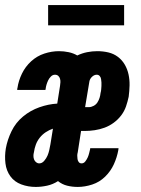

<svg xmlns="http://www.w3.org/2000/svg" viewBox="-35 -730 555 758"><path d="M106 8Q76 8 49 -2Q22 -12 6 -34Q-10 -56 -13.5 -85Q-17 -114 -12 -144Q-6 -178 10.5 -212Q27 -246 56 -270Q85 -294 120.5 -306.5Q156 -319 191 -321L202 -391Q203 -398 203.5 -405Q204 -412 202 -419Q200 -426 195 -430.5Q190 -435 182 -435Q173 -435 166 -428Q159 -421 155 -412.5Q151 -404 148.5 -395.5Q146 -387 145 -378Q145 -377 144.5 -376Q144 -375 144 -375H33Q33 -377 33 -379Q33 -381 34 -383Q38 -411 51.5 -439Q65 -467 88 -488Q111 -509 140 -518.5Q169 -528 198 -528Q217 -528 236 -524Q255 -520 270 -511Q289 -520 309 -524Q329 -528 349 -528Q372 -528 393 -523Q414 -518 430.5 -505.5Q447 -493 457.5 -475Q468 -457 472.5 -436Q477 -415 476.5 -393Q476 -371 473 -348Q469 -329 462.5 -310Q456 -291 443.5 -274.5Q431 -258 414 -245.5Q397 -233 378 -226Q359 -219 339 -216Q319 -213 300 -213H285L272 -129Q270 -122 270 -115.5Q270 -109 271 -102Q272 -95 276 -90Q280 -85 287 -85Q296 -85 302 -93Q308 -101 311.5 -109Q315 -117 317 -125.5Q319 -134 321 -142Q321 -143 321 -144Q321 -145 321 -145H433Q433 -143 432.5 -141Q432 -139 432 -137Q427 -109 414.5 -81.5Q402 -54 380 -32.5Q358 -11 329 -1.5Q300 8 272 8Q250 8 230 3Q210 -2 194 -15Q174 -2 151 3Q128 8 106 8ZM301 -307H316Q325 -307 334.5 -312Q344 -317 349.5 -325.5Q355 -334 358 -343.5Q361 -353 362 -363Q364 -370 364.5 -377Q365 -384 365.5 -391Q366 -398 365.5 -404.5Q365 -411 364 -418Q363 -425 358.5 -430Q354 -435 347 -435Q337 -435 328.5 -427Q320 -419 318 -409ZM120 -85Q131 -85 139.5 -95Q148 -105 152.5 -115.5Q157 -126 159.5 -137.5Q162 -149 164 -160L174 -222Q159 -217 145.5 -208Q132 -199 122 -186.5Q112 -174 106.5 -159Q101 -144 99 -129Q97 -122 97 -114.5Q97 -107 99.5 -100.5Q102 -94 107.5 -89.5Q113 -85 120 -85ZM155 -630V-710H455V-630Z"/></svg>

Font: Iosevka SS04 Heavy
Style: Italic
Weight: 900
Italic angle: -9°
Monospace: yes
Designer: Belleve Invis
Foundry: Belleve Invis
Version: Version 19.0.0; ttfautohint (v1.8.4)